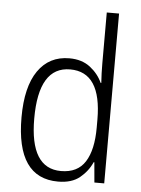

<svg xmlns="http://www.w3.org/2000/svg" viewBox="-54 -803 629 856"><g transform="rotate(5 260.5 -375.0)"><path d="M247 -38Q108 -38 108 -261Q108 -493 249 -493Q389 -493 389 -280V-245Q389 -145 355 -91.5Q321 -38 247 -38ZM238 10Q299 10 335 -19.5Q371 -49 389 -90H392L400 0H444V-760H389V-532Q389 -488 392 -445H389Q371 -485 334 -513.5Q297 -542 241 -542Q151 -542 101 -470Q51 -398 51 -261Q51 10 238 10Z"/></g></svg>

Font: Noto Sans UI SemiCondensed Light
Style: Regular
Weight: 300
Width: 4
Designer: Monotype Design Team
Foundry: Monotype Imaging Inc.
Version: Version 1.901